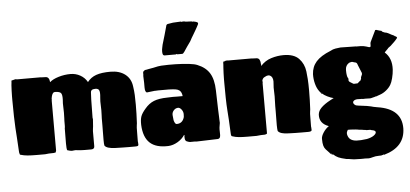

<svg xmlns="http://www.w3.org/2000/svg" viewBox="-66 -1049 3099 1450"><g transform="rotate(-5 1483.0 -323.5)"><path d="M952 -164Q952 -159 950 -150Q948 -141 948 -130Q948 -112 947.5 -88Q947 -64 947 -39Q947 -29 947 -26Q947 -23 948 -21Q948 -16 948.5 -11Q949 -6 949 -2Q949 5 943.5 7.5Q938 10 922 10H873Q854 10 833 9.5Q812 9 774 8Q709 6 693 -17Q690 -26 690 -61Q690 -99 690.5 -122Q691 -145 691 -170V-189Q691 -212 691 -224.5Q691 -237 692 -249Q694 -287 692 -320.5Q690 -354 693 -381Q698 -425 688.5 -439.5Q679 -454 648 -449Q627 -446 626.5 -425Q626 -404 624 -372L622 -234L624 -224L620 -168Q620 -162 618 -153Q616 -144 616 -134V-19Q616 3 591 3Q558 3 540.5 3Q523 3 513 2Q503 1 492 0Q470 -3 460.5 -1Q451 1 441.5 0.5Q432 0 410 -7Q405 -17 405 -58Q405 -96 405.5 -123Q406 -150 406 -174Q408 -178 408 -194Q408 -217 408 -229Q408 -241 409 -251Q411 -294 409 -329Q407 -364 410 -392Q411 -428 401.5 -440Q392 -452 360 -453Q346 -454 339.5 -444.5Q333 -435 330.5 -424Q328 -413 327 -407V-393H326V-12Q326 -8 324 -7Q323 -6 323 0Q322 3 318 3Q315 3 315 3Q313 5 312 4.5Q311 4 309 5Q287 5 270 6Q253 7 241 9H180Q135 9 107.5 6.5Q80 4 57 -3Q50 -3 50 -9Q48 -16 47 -19.5Q46 -23 46 -30Q43 -88 40 -131.5Q37 -175 35 -207Q33 -241 31.5 -296Q30 -351 30 -419V-449L31 -493L33 -532L35 -550Q35 -563 36 -565Q36 -569 41 -569Q48 -569 57 -573Q59 -573 61 -573.5Q63 -574 66 -575Q74 -575 77 -573H239Q253 -573 257.5 -573Q262 -573 265 -572L296 -571Q323 -570 326 -530Q349 -551 393.5 -564.5Q438 -578 484 -578Q524 -578 558 -559Q592 -540 611 -506Q637 -540 678 -554.5Q719 -569 786 -569Q855 -569 898 -535.5Q941 -502 948 -442Q953 -409 954.5 -378Q956 -347 956 -304Q956 -271 955 -236.5Q954 -202 952 -164Z M1175 28Q1081 32 1034 -11.5Q987 -55 983 -149Q982 -189 990.5 -213Q999 -237 1027 -269Q1057 -305 1095 -320.5Q1133 -336 1197 -337Q1222 -338 1240.5 -338.5Q1259 -339 1269 -338Q1298 -337 1314 -338Q1311 -369 1294 -382Q1284 -390 1266 -393Q1248 -396 1214 -397H1134Q1124 -397 1123.5 -396.5Q1123 -396 1114 -396H1106L1047 -389Q1033 -394 1033 -428Q1033 -434 1033 -440.5Q1033 -447 1033 -463.5Q1033 -480 1031 -516Q1033 -523 1032 -534L1033 -549Q1037 -549 1039 -551L1044 -557Q1045 -559 1047 -559Q1051 -559 1058.5 -560.5Q1066 -562 1076 -564L1098 -568Q1106 -570 1110 -570Q1138 -576 1147.5 -578Q1157 -580 1172 -581Q1229 -584 1284 -582.5Q1339 -581 1382.5 -576Q1426 -571 1446 -562Q1508 -537 1537 -489.5Q1566 -442 1568 -359L1572 -213Q1573 -185 1574 -163.5Q1575 -142 1575 -134L1576 -112Q1572 -92 1570.5 -77.5Q1569 -63 1570 -46Q1572 -16 1567.5 -4.5Q1563 7 1550 8L1388 13Q1380 11 1350 12Q1339 13 1331 10.5Q1323 8 1315 5Q1301 -1 1301 -25V-37Q1301 -39 1302 -40V-43Q1300 -45 1299 -45Q1279 -14 1244.5 6Q1210 26 1175 28ZM1251 -132Q1296 -132 1309 -180L1310 -199Q1311 -219 1298 -236.5Q1285 -254 1270 -253Q1251 -252 1237.5 -236Q1224 -220 1226 -200L1230 -162Q1238 -132 1251 -132ZM1303 -41Q1303 -41 1303 -41ZM1302 -656 1294 -659 1291 -656H1208Q1196 -656 1192.5 -664Q1189 -672 1189 -686Q1189 -703 1192.5 -716.5Q1196 -730 1197 -738Q1208 -774 1218 -809Q1228 -844 1239 -884L1247 -890L1290 -897L1349 -900L1355 -897Q1359 -899 1365 -899H1375Q1377 -899 1378 -898Q1379 -897 1382 -897L1388 -896L1430 -894L1438 -891Q1440 -891 1440 -892H1445Q1466 -888 1472 -884Q1478 -881 1478 -875Q1478 -871 1475 -865Q1473 -860 1465 -846Q1463 -842 1455.5 -829Q1448 -816 1435 -794Q1430 -785 1426 -779Q1422 -773 1420 -769L1407 -745Q1390 -721 1381 -708.5Q1372 -696 1367.5 -688.5Q1363 -681 1356 -671Q1346 -656 1339 -656Z M2186 14Q2161 14 2136.5 13.5Q2112 13 2087 12Q2023 11 2006 -13Q2005 -18 2004 -29.5Q2003 -41 2003 -57Q2003 -95 2003.5 -115Q2004 -135 2004 -160V-179Q2004 -188 2004 -202.5Q2004 -217 2005 -239Q2007 -277 2005 -310.5Q2003 -344 2006 -371Q2011 -412 1993 -429Q1975 -446 1946 -429Q1936 -425 1931 -418Q1926 -411 1924 -403V-394Q1924 -396 1924.5 -397Q1925 -398 1925 -399V-383H1924V-6Q1923 -4 1923 0Q1922 3 1917 3Q1915 3 1914 4Q1913 5 1912 5Q1911 5 1909 6Q1892 6 1875.5 7Q1859 8 1844 10H1777Q1737 10 1710.5 7.5Q1684 5 1661 -3Q1657 -3 1654 -8Q1651 -15 1651 -28Q1649 -87 1646 -129.5Q1643 -172 1641 -203Q1638 -241 1637 -297.5Q1636 -354 1636 -411V-439L1637 -483L1639 -523L1641 -550Q1641 -553 1641 -559Q1641 -565 1642 -568Q1642 -571 1645 -571Q1653 -571 1661 -576Q1662 -576 1664.5 -576Q1667 -576 1670 -577Q1677 -577 1680 -576H1842Q1850 -576 1856.5 -576Q1863 -576 1867 -575L1895 -574Q1911 -573 1917.5 -559.5Q1924 -546 1924 -529L1925 -526V-513Q1959 -551 2006 -565.5Q2053 -580 2099 -580Q2178 -580 2216 -540Q2254 -500 2261 -442Q2264 -419 2266.5 -384Q2269 -349 2269 -294Q2269 -261 2268 -226.5Q2267 -192 2265 -154Q2265 -149 2263 -140Q2261 -131 2261 -120Q2261 -102 2260.5 -81Q2260 -60 2260 -35Q2260 -29 2260 -24Q2260 -19 2261 -17Q2261 -12 2261.5 -7Q2262 -2 2262 2Q2262 14 2235 14Z M2610 252Q2578 252 2561.5 250.5Q2545 249 2534 246.5Q2523 244 2505 243Q2464 234 2444.5 225Q2425 216 2408 200H2397L2396 193H2388L2381 184Q2366 168 2355.5 157Q2345 146 2339.5 128Q2334 110 2334 75Q2334 55 2351.5 28Q2369 1 2394 -16Q2323 -41 2326 -108Q2328 -137 2353 -161.5Q2378 -186 2421 -209L2447 -223H2451Q2428 -228 2402 -241Q2376 -254 2368 -264H2359V-272Q2358 -272 2357 -272.5Q2356 -273 2354 -273L2345 -285Q2327 -308 2317.5 -344Q2308 -380 2309 -417Q2312 -473 2346.5 -512Q2381 -551 2456 -581Q2475 -592 2494.5 -595Q2514 -598 2533 -600Q2558 -600 2587 -599Q2616 -598 2644 -598H2649Q2653 -598 2653 -597Q2662 -598 2686 -597Q2700 -596 2709 -594.5Q2718 -593 2728 -590L2747 -584Q2758 -581 2760 -587.5Q2762 -594 2761.5 -604Q2761 -614 2764 -621Q2772 -638 2782.5 -659.5Q2793 -681 2806 -708L2813 -709L2843 -700Q2850 -700 2852 -698Q2855 -694 2857 -693Q2859 -692 2860 -690L2880 -682Q2884 -684 2891 -680L2904 -675L2907 -672Q2911 -672 2912 -671Q2915 -668 2915 -668Q2917 -670 2917 -667Q2919 -667 2920 -666L2923 -664L2945 -654L2948 -650Q2952 -650 2952 -649Q2955 -646 2957 -646L2962 -643Q2968 -637 2964 -633Q2957 -625 2951 -617.5Q2945 -610 2920 -587Q2918 -584 2914.5 -581.5Q2911 -579 2909 -577L2894 -566Q2889 -562 2889 -560L2880 -551Q2877 -548 2872 -543Q2867 -538 2863 -533Q2917 -486 2912 -399Q2910 -368 2901.5 -335Q2893 -302 2883 -286Q2870 -264 2847 -245.5Q2824 -227 2800 -219L2780 -212Q2777 -211 2774 -209H2768Q2766 -208 2757.5 -205.5Q2749 -203 2728 -198Q2722 -197 2715 -197.5Q2708 -198 2706 -198Q2693 -198 2685.5 -198.5Q2678 -199 2676 -198Q2671 -197 2663.5 -198.5Q2656 -200 2651 -199Q2621 -202 2607 -195.5Q2593 -189 2592.5 -179Q2592 -169 2602 -160.5Q2612 -152 2629 -151Q2674 -146 2694.5 -142.5Q2715 -139 2724.5 -136.5Q2734 -134 2743 -131.5Q2752 -129 2772 -126Q2954 -99 2953 49Q2951 191 2792 236Q2790 236 2789 234Q2788 232 2783 236Q2782 237 2778 237Q2772 240 2760 240H2753Q2725 240 2701 247.5Q2677 255 2657 252Q2652 251 2643 251.5Q2634 252 2631 252ZM2619 -318 2639 -319 2657 -335 2662 -338 2668 -352V-361Q2670 -366 2671.5 -370.5Q2673 -375 2677 -382V-386L2678 -393L2652 -457Q2648 -474 2637 -477Q2622 -480 2619 -482Q2616 -484 2607 -484Q2605 -484 2600 -482.5Q2595 -481 2588 -479Q2560 -461 2560 -428V-420Q2560 -403 2562.5 -387.5Q2565 -372 2569 -367Q2574 -360 2573 -356Q2572 -352 2572 -350Q2572 -340 2581.5 -334Q2591 -328 2601 -322Q2603 -320 2607 -318.5Q2611 -317 2619 -318ZM2672 106Q2706 99 2725 85.5Q2744 72 2743 59.5Q2742 47 2716 43Q2706 41 2706.5 40Q2707 39 2702 39H2676Q2675 38 2667 37Q2659 36 2650 35Q2639 33 2642 32.5Q2645 32 2637 33Q2624 32 2618.5 31Q2613 30 2608.5 29Q2604 28 2593 27Q2580 26 2563.5 25Q2547 24 2542 24Q2534 24 2534 25Q2534 26 2532 29L2528 37Q2522 49 2528 67.5Q2534 86 2547 96Q2564 109 2592.5 111Q2621 113 2672 106Z"/></g></svg>

Font: Sigmar
Style: Regular
Weight: 400
Designer: Vernon Adams
Foundry: Vernon Adams
Version: Version 1.000; ttfautohint (v1.8.4.7-5d5b);gftools[0.9.24]